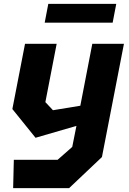

<svg xmlns="http://www.w3.org/2000/svg" viewBox="-20 -766 660 986"><path d="M47.5 200H335L503.5 40.5L616.5 -541H454L392.5 -223L252 -200L213 -241.5L271 -541H108.5L43.5 -206L162.5 -58.5L372.5 -119.5L351 -11.5L276 54.5H51ZM209.5 -649.5H558.5L577 -746H228Z"/></svg>

Font: Monaspace Krypton ExtraBold
Style: Italic
Weight: 800
Italic angle: -11°
Designer: Riley Cran & the Lettermatic Team
Foundry: Lettermatic
Version: Version 1.101 (Monaspace Krypton)